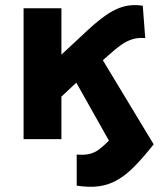

<svg xmlns="http://www.w3.org/2000/svg" viewBox="-20 -537 631 741"><path d="M276 179.5V59.5Q306 62 326 57Q346 52 362.8 39.2Q379.5 26.5 400.5 6L274.5 -218L217 -164V0H71V-505H217V-326L320 -422Q357.5 -456.5 390.5 -479.5Q423.5 -502.5 457.2 -511.8Q491 -521 531 -515L540.5 -390Q512.5 -392.5 490 -385.2Q467.5 -378 446.8 -363.2Q426 -348.5 403 -327.5L377 -304.5L573 20Q533.5 70 500 104.2Q466.5 138.5 433.2 157.5Q400 176.5 362.2 181.8Q324.5 187 276 179.5Z"/></svg>

Font: Geologica Roman SemiBold
Style: Regular
Weight: 600
Designer: Sindre Bremnes, Frode Helland
Foundry: Monokrom Skriftforlag AS
Version: Version 1.010;gftools[0.9.28]